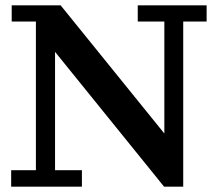

<svg xmlns="http://www.w3.org/2000/svg" viewBox="-20 -702 804 722"><path d="M597 0 187 -507 208 -682 598 -200ZM22 0V-62H115V-621H24V-682H208L187 -507V-62H288V0ZM597 0 594 -200H598V-621H498V-682H757V-621H669V0Z"/></svg>

Font: Montagu Slab Medium
Style: Regular
Weight: 500
Version: Version 1.000